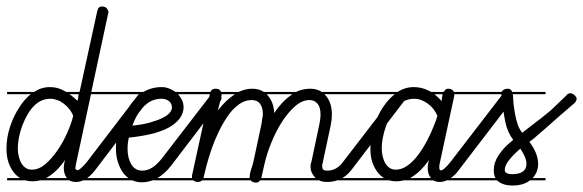

<svg xmlns="http://www.w3.org/2000/svg" viewBox="-22 -571 1801 593"><path d="M313 -535Q313 -530 312 -529L260 -287H338V-280H259L213 -66Q211 -57 211 -51Q211 -46 217.5 -45.5Q224 -45 245 -69L404 -277Q410 -285 417 -285Q424 -285 430.5 -278.5Q437 -272 437 -266Q437 -260 432 -256L273 -47Q260 -30 247 -21H338V-14H235Q224 -9 213 -9Q200 -9 192 -14H102Q91 -11 79 -11Q67 -11 56 -14H0V-21H40Q30 -27 22 -37Q11 -50 4.5 -68.5Q-2 -87 -2 -112Q-2 -146 9 -179.5Q20 -213 38 -240Q53 -264 73 -280H0V-287H83Q106 -302 132 -302Q157 -302 177 -290Q180 -289 183 -287H223L224 -288L278 -535L280 -542Q283 -551 293 -551Q303 -551 308 -545Q309 -544 310 -542ZM204 -213Q200 -224 192.5 -233.5Q185 -243 175.5 -250.5Q166 -258 155 -262Q144 -266 134 -266Q105 -266 83.5 -244.5Q62 -223 46 -181Q33 -144 33 -112Q33 -100 36 -87.5Q39 -75 44.5 -66Q50 -57 58 -52Q66 -47 76 -47Q98 -47 118 -64Q138 -81 155.5 -106.5Q173 -132 186 -161.5Q199 -191 204 -213ZM184 -22Q175 -35 175 -51Q175 -64 179 -77Q151 -37 120 -21H184ZM217 -260Q220 -266 220 -273Q220 -277 221 -280H193Q205 -271 217 -260Z M560 -14H449Q433 -8 416 -8Q400 -8 387 -14H338V-21H375Q365 -28 357 -39Q347 -54 341.5 -72.5Q336 -91 336 -112Q336 -141 342 -161Q348 -181 352 -193Q373 -245 403 -273Q407 -277 411 -280H338V-287H421Q446 -302 478 -302Q490 -302 502 -297Q512 -293 520 -287H560V-280H528Q534 -273 539 -264Q545 -253 545 -240Q545 -225 536.5 -210.5Q528 -196 509 -183Q490 -170 457.5 -160.5Q425 -151 376 -146Q372 -130 372 -111Q372 -83 383.5 -63.5Q395 -44 418 -44Q449 -44 479 -83L630 -279Q636 -287 643 -287Q649 -287 655.5 -280.5Q662 -274 662 -269Q662 -262 658 -258L507 -60Q487 -34 464 -21H560ZM431 -250Q403 -228 387 -183Q418 -186 441 -192.5Q464 -199 479.5 -206.5Q495 -214 502 -222.5Q509 -231 509 -239Q509 -252 499.5 -259Q490 -266 478 -266Q450 -266 431 -250Z M1127 -280H980Q982 -277 985 -275Q1003 -253 1003 -218Q1003 -201 999 -182L974 -65Q973 -63 973 -59Q973 -51 976 -47.5Q979 -44 989 -44Q1017 -44 1036 -69L1196 -277Q1201 -285 1208 -285Q1215 -285 1221.5 -279Q1228 -273 1228 -267Q1228 -260 1224 -256L1064 -47Q1051 -30 1035 -21H1127V-14H1020Q1005 -9 988 -9Q974 -9 963 -14H781Q777 -7 769 -7Q760 -7 754 -12Q753 -13 752 -14H602L601 -13Q596 -9 589 -9Q582 -9 576 -13V-14H560V-21H571V-24V-29L626 -280H560V-287H628Q632 -297 643 -297Q653 -297 658 -292Q660 -289 661 -287H715Q736 -297 757 -297Q778 -297 793 -287H892Q913 -297 936 -297Q957 -297 972 -287H1127ZM951 -23Q937 -38 937 -57Q937 -64 940 -72L965 -190L967 -204Q968 -211 968 -217Q968 -240 958.5 -251Q949 -262 934 -262Q911 -262 889 -242.5Q867 -223 848.5 -194Q830 -165 816 -130.5Q802 -96 795 -65L785 -21H953Q952 -22 951 -23ZM607 -24Q607 -22 606 -21H749V-22Q749 -35 754 -49Q759 -63 761 -73L786 -190Q787 -198 788 -205Q789 -212 790 -217Q790 -238 781.5 -250Q773 -262 755 -262Q734 -262 715 -248Q696 -234 681 -212Q666 -190 653 -163Q640 -136 631 -109.5Q622 -83 616 -60.5Q610 -38 607 -24ZM805 -276Q823 -256 825 -222Q849 -258 877 -277Q879 -279 880 -280H802Q803 -278 805 -276ZM662 -277Q662 -276 662 -275L651 -230Q676 -262 702 -279L703 -280H663Q663 -279 662 -277Z M1462 -14H1358Q1347 -9 1336 -9Q1325 -9 1316 -14H1225Q1214 -11 1202 -11Q1190 -11 1179 -14H1127V-21H1164Q1154 -27 1146 -37Q1135 -50 1128.5 -68.5Q1122 -87 1122 -112Q1122 -146 1132.5 -179.5Q1143 -213 1161 -240Q1177 -264 1197 -280H1127V-287H1206Q1229 -302 1256 -302Q1279 -302 1300 -292Q1305 -290 1310 -287H1348Q1350 -289 1352 -292Q1356 -297 1362 -297Q1372 -297 1376 -292Q1379 -290 1380 -287H1462V-280H1381V-275L1336 -66Q1334 -58 1335 -51Q1335 -46 1339 -45Q1343 -44 1351 -51Q1359 -58 1368 -69L1528 -277Q1535 -285 1541 -285Q1547 -285 1554 -279Q1561 -273 1561 -266Q1561 -260 1556 -256L1396 -47Q1384 -30 1370 -21H1462ZM1319 -185Q1323 -195 1325 -200.5Q1327 -206 1329 -213Q1319 -237 1298.5 -251.5Q1278 -266 1258 -266Q1228 -266 1206.5 -244.5Q1185 -223 1170 -181Q1157 -144 1157 -112Q1157 -100 1160 -87.5Q1163 -75 1168.5 -66Q1174 -57 1182 -52Q1190 -47 1200 -47Q1219 -47 1236.5 -59.5Q1254 -72 1269 -92Q1284 -112 1297 -136.5Q1310 -161 1319 -185ZM1299 -51Q1299 -64 1303 -77Q1275 -37 1244 -21H1309Q1299 -33 1299 -51ZM1342 -259Q1342 -262 1343 -268Q1344 -273 1345 -280H1320Q1331 -271 1342 -259Z M1663 -280H1562Q1563 -266 1564 -251Q1566 -234 1569 -217.5Q1572 -201 1577 -186.5Q1582 -172 1591 -161Q1598 -166 1609 -175Q1620 -184 1633 -193.5Q1646 -203 1658 -213Q1670 -223 1679 -230L1726 -275Q1732 -283 1739 -283Q1746 -283 1752.5 -277Q1759 -271 1759 -266Q1759 -261 1754 -254L1704 -211Q1685 -194 1672 -182.5Q1659 -171 1649 -162.5Q1639 -154 1631 -147Q1623 -140 1613 -133Q1640 -97 1640 -65Q1640 -39 1623 -21H1663V-14H1615Q1595 2 1560 2Q1535 2 1519 -9Q1516 -11 1513 -14H1462V-21H1508Q1503 -31 1503 -46Q1503 -91 1563 -139Q1545 -163 1538.5 -195Q1532 -227 1528 -274L1526 -280H1462V-287H1527Q1529 -289 1531 -292Q1537 -297 1547 -297Q1556 -297 1560 -287H1663ZM1604 -65Q1604 -84 1585 -112Q1561 -91 1549 -75Q1537 -59 1537 -46Q1537 -39 1543.5 -36Q1550 -33 1559 -33Q1604 -33 1604 -65Z"/></svg>

Font: Gruenewald VA 3. Klasse
Style: Regular
Weight: 400
Designer: Peter Wiegel
Foundry: Peter Wiegel, nach dem Schriftentwurf von Dr. H. Gr¸newald
Version: Version 0.007